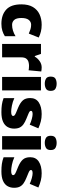

<svg xmlns="http://www.w3.org/2000/svg" viewBox="933 -1749 826 2732"><g transform="rotate(90 1346.0 -383.0)"><path d="M318 10Q192 10 117 -58Q42 -126 42 -274Q42 -375 80 -438.5Q118 -502 183.5 -532.5Q249 -563 333 -563Q384 -563 429.5 -552Q475 -541 514 -521L458 -380Q424 -395 394.5 -404Q365 -413 333 -413Q290 -413 263 -379Q236 -345 236 -275Q236 -203 263.5 -172.5Q291 -142 334 -142Q375 -142 416.5 -155Q458 -168 495 -191V-39Q461 -17 418 -3.5Q375 10 318 10Z M939 -563Q955 -563 972 -561Q989 -559 997 -557L980 -377Q970 -379 955.5 -381Q941 -383 915 -383Q891 -383 863.5 -376Q836 -369 816 -345.5Q796 -322 796 -272V0H605V-553H747L777 -465H786Q809 -506 850.5 -534.5Q892 -563 939 -563Z M1171 -776Q1212 -776 1242.5 -759Q1273 -742 1273 -691Q1273 -642 1242.5 -624.5Q1212 -607 1171 -607Q1129 -607 1099.5 -624.5Q1070 -642 1070 -691Q1070 -742 1099.5 -759Q1129 -776 1171 -776ZM1266 -553V0H1075V-553Z M1810 -170Q1810 -118 1786.5 -77Q1763 -36 1711.5 -13Q1660 10 1576 10Q1517 10 1470.5 3.5Q1424 -3 1376 -21V-174Q1429 -150 1483 -139.5Q1537 -129 1568 -129Q1630 -129 1630 -157Q1630 -169 1620 -178Q1610 -187 1584.5 -198Q1559 -209 1512 -228Q1443 -257 1409 -294.5Q1375 -332 1375 -400Q1375 -481 1437.5 -522Q1500 -563 1603 -563Q1658 -563 1706 -551Q1754 -539 1806 -516L1754 -393Q1713 -412 1671 -423Q1629 -434 1604 -434Q1557 -434 1557 -411Q1557 -401 1565.5 -393Q1574 -385 1598 -375Q1622 -365 1668 -346Q1716 -327 1747.5 -304.5Q1779 -282 1794.5 -250.5Q1810 -219 1810 -170Z M2013 -776Q2054 -776 2084.5 -759Q2115 -742 2115 -691Q2115 -642 2084.5 -624.5Q2054 -607 2013 -607Q1971 -607 1941.5 -624.5Q1912 -642 1912 -691Q1912 -742 1941.5 -759Q1971 -776 2013 -776ZM2108 -553V0H1917V-553Z M2652 -170Q2652 -118 2628.5 -77Q2605 -36 2553.5 -13Q2502 10 2418 10Q2359 10 2312.5 3.5Q2266 -3 2218 -21V-174Q2271 -150 2325 -139.5Q2379 -129 2410 -129Q2472 -129 2472 -157Q2472 -169 2462 -178Q2452 -187 2426.5 -198Q2401 -209 2354 -228Q2285 -257 2251 -294.5Q2217 -332 2217 -400Q2217 -481 2279.5 -522Q2342 -563 2445 -563Q2500 -563 2548 -551Q2596 -539 2648 -516L2596 -393Q2555 -412 2513 -423Q2471 -434 2446 -434Q2399 -434 2399 -411Q2399 -401 2407.5 -393Q2416 -385 2440 -375Q2464 -365 2510 -346Q2558 -327 2589.5 -304.5Q2621 -282 2636.5 -250.5Q2652 -219 2652 -170Z"/></g></svg>

Font: Noto Sans Myanmar Black
Style: Regular
Weight: 900
Designer: Monotype Design Team
Foundry: Monotype Imaging Inc.
Version: Version 2.107; ttfautohint (v1.8.4.7-5d5b)